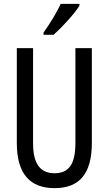

<svg xmlns="http://www.w3.org/2000/svg" viewBox="-20 -963 562 993"><path d="M391 -934V-943H294C273 -898 243 -848 205 -794V-783H257C298 -819 366 -892 391 -934ZM455 -224V-714H370V-223C370 -111 334 -67 262 -67C191 -67 151 -112 151 -222V-714H67V-223C67 -64 135 10 262 10C389 10 455 -62 455 -224Z"/></svg>

Font: Noto Sans Gurmukhi UI ExtraCondensed
Style: Regular
Weight: 400
Width: 2
Designer: Jelle Bosma - Monotype Design Team
Foundry: Monotype Imaging Inc.
Version: Version 2.004